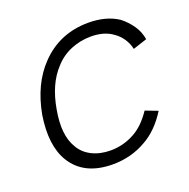

<svg xmlns="http://www.w3.org/2000/svg" viewBox="-110 -683 791 805"><g transform="rotate(-20 285.5 -281.0)"><path d="M508.5 -409.5Q503 -435 488.5 -456.5Q474 -478 454 -491.5Q416.5 -520 356 -520Q309 -520 266.5 -502.2Q224 -484.5 193.5 -450Q136 -389 117.5 -281Q98 -173 134.5 -112.5Q153 -79 189.2 -60.8Q225.5 -42.5 272 -42.5Q330.5 -42.5 381 -71Q403.5 -83.5 423.8 -103.5Q444 -123.5 462.5 -151L517.5 -130Q472 -57.5 411.5 -24Q343.5 15.5 261.5 15.5Q132.5 15.5 78 -75Q32.5 -151.5 53 -281Q77 -410.5 151 -487.5Q237 -578 366.5 -578Q445.5 -578 499 -542.5Q526 -521.5 545.8 -493Q565.5 -464.5 571 -430Z"/></g></svg>

Font: Russisch Sans Light
Style: Italic
Weight: 300
Italic angle: -10°
Designer: Michael Sharanda (font) & Cristiano Sobral (main changes)
Foundry: Michael Sharanda
Version: Version 2.00;September 8, 2020;FontCreator 13.0.0.2681 64-bi